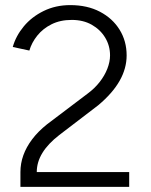

<svg xmlns="http://www.w3.org/2000/svg" viewBox="-20 -732 591 752"><path d="M60 0V-58Q60 -92 71.5 -124Q83 -156 106 -186.5Q129 -217 164 -245L324 -366Q351 -386 370.5 -411Q390 -436 400.5 -463Q411 -490 411 -515Q411 -553 392 -584.5Q373 -616 339.5 -635Q306 -654 261 -654Q216 -654 182 -637Q148 -620 126 -592.5Q104 -565 95 -534L30 -548Q42 -591 73 -628.5Q104 -666 151 -689Q198 -712 255 -712Q322 -712 371.5 -686Q421 -660 448.5 -615.5Q476 -571 476 -515Q476 -464 448.5 -415.5Q421 -367 365 -320L212 -203Q168 -169 146 -133Q124 -97 124 -58H486V0Z"/></svg>

Font: Figtree Light
Style: Regular
Weight: 300
Designer: Erik Kennedy
Foundry: Erik Kennedy
Version: Version 2.001;gftools[0.9.30]